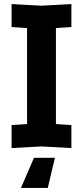

<svg xmlns="http://www.w3.org/2000/svg" viewBox="-20 -724 408 944"><path d="M37 4V-109L113 -114V-586L37 -591V-704L184 -696L331 -704V-591L255 -586V-114L331 -109V4L184 -4ZM250 52 215 200H83L147 52Z"/></svg>

Font: Tektur SemiCondensed SemiBold
Style: Regular
Weight: 600
Width: 4
Designer: Adam Jagosz
Foundry: Adam Jagosz
Version: Version 1.005;gftools[0.9.30]